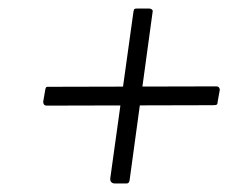

<svg xmlns="http://www.w3.org/2000/svg" viewBox="-20 -597 585 449"><path d="M489 -359Q489 -354 487 -352.5Q485 -351 479 -351L90 -350Q85 -350 83 -352.5Q81 -355 81 -359L86 -388Q87 -392 88 -393Q89 -394 91 -394L486 -395Q490 -395 492 -392.5Q494 -390 494 -387ZM248 -168Q243 -168 240 -171.5Q237 -175 238 -181L292 -569Q293 -575 294.5 -576Q296 -577 300 -577H329Q333 -577 335.5 -574.5Q338 -572 337 -570L283 -175Q282 -171 280.5 -169.5Q279 -168 276 -168Z"/></svg>

Font: Libre Franklin ExtraLight
Style: Italic
Weight: 250
Italic angle: -8°
Designer: Pablo Impallari, Rodrigo Fuenzalida, Nhung Nguyen
Foundry: Impallari Type
Version: Version 3.000